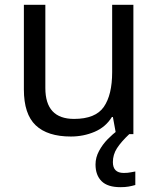

<svg xmlns="http://www.w3.org/2000/svg" viewBox="-20 -556 658 796"><path d="M533 -536V0H461L448 -71H444Q418 -29 372 -9.5Q326 10 274 10Q177 10 128 -36.5Q79 -83 79 -185V-536H168V-191Q168 -63 287 -63Q376 -63 410.5 -113Q445 -163 445 -257V-536ZM448 116Q448 161 493 161Q510 161 521.5 158.5Q533 156 541 155V211Q527 215 513 217.5Q499 220 479 220Q426 220 401 195Q376 170 376 126Q376 97 390.5 70Q405 43 426.5 21Q448 -1 468 -15L516 0Q482 32 465 58.5Q448 85 448 116Z"/></svg>

Font: Noto Sans Tagalog
Style: Regular
Weight: 400
Designer: Monotype Design Team
Foundry: Monotype Imaging Inc.
Version: Version 2.001; ttfautohint (v1.8.4.7-5d5b)